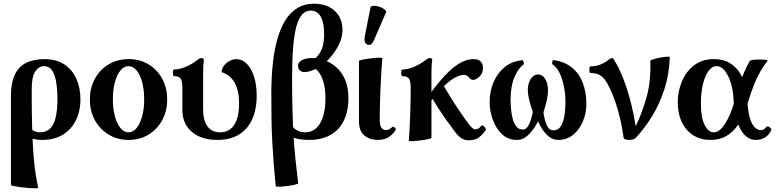

<svg xmlns="http://www.w3.org/2000/svg" viewBox="-20 -744 4185 1036"><path d="M186 269Q187 272 172 272Q157 272 135 270.5Q113 269 91 266Q69 263 54 260Q39 257 39 254V-227Q39 -295 59 -339Q79 -383 119.5 -404Q160 -425 221 -425Q284 -425 327 -396.5Q370 -368 392 -319Q414 -270 414 -209Q414 -144 389 -94Q364 -44 318 -16.5Q272 11 207 11Q181 11 148.5 3.5Q116 -4 90 -27L127 -71Q144 -46 161.5 -38Q179 -30 195 -30Q228 -30 249 -49Q270 -68 280 -108.5Q290 -149 290 -213Q290 -253 284.5 -293Q279 -333 263.5 -360Q248 -387 217 -387Q190 -387 170.5 -359Q151 -331 151 -261Q151 -152 153 -74Q155 4 158.5 59Q162 114 166.5 152Q171 190 176 217.5Q181 245 186 269Z M674 11Q614.1 11 566.8 -17.5Q519.4 -46 492.2 -95Q465 -144 465 -207Q465 -270 492.2 -319.5Q519.4 -369 566.8 -397Q614.1 -425 674 -425Q734.4 -425 781.2 -397Q828.1 -369 855.1 -319.5Q882 -270 882 -207Q882 -144 855.1 -95Q828.1 -46 781.2 -17.5Q734.4 11 674 11ZM673 -30Q698 -30 717 -53Q736 -76 747 -116.5Q758 -157 758 -208Q758 -260 747 -300.5Q736 -341 717 -364Q698 -387 673.1 -387Q649 -387 630 -364Q611 -341 600 -300.5Q589 -260 589 -208Q589 -157 600 -116.5Q611 -76 630.2 -53Q649.4 -30 673 -30Z M1153 11Q1066 11 1015 -32.5Q964 -76 964 -151V-272Q964 -303 956 -318Q948 -333 919 -333Q915 -333 913.5 -342Q912 -351 913.5 -360Q915 -369 919 -369Q948 -369 982.5 -383.5Q1017 -398 1047 -422Q1059 -431 1068 -431Q1080 -431 1080 -418Q1077 -397 1076.5 -375.5Q1076 -354 1076 -333V-154Q1076 -94 1099.5 -62Q1123 -30 1167 -30Q1217 -30 1243.5 -70Q1270 -110 1270 -186Q1270 -255 1246.5 -297Q1223 -339 1176 -355Q1176 -373 1188 -389Q1200 -405 1218.5 -415Q1237 -425 1255 -425Q1287 -425 1312 -399.5Q1337 -374 1351 -330Q1365 -286 1365 -228Q1365 -152 1340 -98.5Q1315 -45 1268 -17Q1221 11 1153 11Z M1468 261Q1461 193 1456.5 134.5Q1452 76 1449 19.5Q1446 -37 1445 -98.5Q1444 -160 1444 -235Q1444 -397 1469.5 -505.5Q1495 -614 1546 -669Q1597 -724 1674 -724Q1744 -724 1786 -685.5Q1828 -647 1828 -582Q1828 -538 1803.5 -493Q1779 -448 1743 -414Q1774 -401 1800.5 -375.5Q1827 -350 1843.5 -310.5Q1860 -271 1860 -215Q1860 -144 1835 -93Q1810 -42 1762.5 -15.5Q1715 11 1648 11Q1618 11 1593 6.5Q1568 2 1550 -7L1552 -69Q1566 -50 1584.5 -40Q1603 -30 1626 -30Q1678 -30 1707 -78.5Q1736 -127 1736 -214Q1736 -271 1722.5 -311Q1709 -351 1684 -372Q1669 -365 1653 -360Q1637 -355 1623 -355Q1607 -355 1597.5 -364.5Q1588 -374 1588 -391Q1588 -408 1609.5 -419.5Q1631 -431 1665 -431Q1670 -431 1674 -430.5Q1678 -430 1682 -430Q1705 -450 1717 -481.5Q1729 -513 1729 -559Q1729 -622 1710.5 -654.5Q1692 -687 1656 -687Q1603 -687 1579.5 -602.5Q1556 -518 1556 -324Q1556 -229 1558 -155.5Q1560 -82 1563.5 -18.5Q1567 45 1573.5 108Q1580 171 1589 245Q1589 248 1571 252.5Q1553 257 1529 260Q1505 263 1486.5 263.5Q1468 264 1468 261Z M2017 11Q1976 11 1946.5 -12.5Q1917 -36 1917 -89V-415Q1917 -418 1936 -422Q1955 -426 1980 -429Q2005 -432 2024 -432.5Q2043 -433 2043 -430Q2036 -343 2032.5 -256Q2029 -169 2029 -97Q2029 -42 2064 -42Q2079 -42 2097 -59Q2101 -63 2109.5 -55.5Q2118 -48 2115 -43Q2097 -15 2073.5 -2Q2050 11 2017 11ZM1999 -530Q1989 -505 1975 -502Q1961 -499 1952.5 -511.5Q1944 -524 1948 -547L1979 -702Q1981 -712 1995.5 -712.5Q2010 -713 2027 -707.5Q2044 -702 2055 -693Q2066 -684 2062 -675Z M2186 15Q2191 -53 2193.5 -128.5Q2196 -204 2196 -272Q2196 -303 2188 -318Q2180 -333 2151 -333Q2147 -333 2145.5 -342Q2144 -351 2145.5 -360Q2147 -369 2151 -369Q2180 -369 2214.5 -383.5Q2249 -398 2279 -422Q2286 -427 2290.5 -429Q2295 -431 2300 -431Q2312 -431 2312 -418Q2309 -397 2308.5 -375.5Q2308 -354 2308 -333V0Q2308 3 2289.5 7Q2271 11 2247 14Q2223 17 2204.5 17.5Q2186 18 2186 15ZM2249 -120 2232 -140Q2301 -244 2354 -306.5Q2407 -369 2450.5 -397Q2494 -425 2535 -425Q2586 -425 2586 -376Q2586 -349 2567.5 -331Q2549 -313 2533 -313Q2523 -313 2516.5 -320Q2510 -327 2502.5 -333.5Q2495 -340 2482 -340Q2462 -340 2430.5 -322.5Q2399 -305 2354.5 -257.5Q2310 -210 2249 -120ZM2508 13Q2488 13 2471.5 3Q2455 -7 2436 -31.5Q2417 -56 2387 -98Q2366 -128 2345.5 -159.5Q2325 -191 2308 -222L2366 -294Q2388 -257 2412 -218Q2436 -179 2461 -143Q2494 -94 2513 -70Q2532 -46 2544 -46Q2553 -46 2561 -50.5Q2569 -55 2578 -66Q2581 -70 2587.5 -65.5Q2594 -61 2599 -53.5Q2604 -46 2601 -42Q2582 -16 2563 -1.5Q2544 13 2508 13Z M2770 11Q2721 11 2688.5 -20Q2656 -51 2639 -98Q2622 -145 2622 -192Q2622 -251 2643 -300.5Q2664 -350 2703.5 -382Q2743 -414 2797 -419Q2803 -420 2805.5 -409Q2808 -398 2805 -396Q2777 -377 2756 -328Q2735 -279 2735 -205Q2735 -183 2737.5 -155.5Q2740 -128 2746.5 -103Q2753 -78 2766 -61.5Q2779 -45 2801 -45Q2821 -45 2833.5 -70.5Q2846 -96 2855 -140Q2840 -184 2834 -210.5Q2828 -237 2828 -258Q2828 -280 2834.5 -299Q2841 -318 2853.5 -330Q2866 -342 2883 -342Q2901 -342 2913 -329.5Q2925 -317 2931 -297.5Q2937 -278 2937 -255Q2937 -233 2930.5 -203.5Q2924 -174 2912 -137Q2919 -93 2931 -67Q2943 -41 2965 -41Q2994 -41 3008 -66Q3022 -91 3026.5 -126.5Q3031 -162 3031 -194Q3031 -236 3023 -276.5Q3015 -317 3000 -349Q2985 -381 2962 -396Q2958 -398 2960 -409.5Q2962 -421 2966 -420Q3029 -411 3068 -378Q3107 -345 3125.5 -294.5Q3144 -244 3144 -182Q3144 -134 3125.5 -89.5Q3107 -45 3073 -17Q3039 11 2992 11Q2962 11 2938 -10Q2914 -31 2897 -62Q2880 -93 2871 -123L2901 -120Q2887 -93 2868 -62.5Q2849 -32 2824.5 -10.5Q2800 11 2770 11Z M3373 11Q3363 11 3354.5 8Q3346 5 3345 0Q3339 -44 3330.5 -83.5Q3322 -123 3312 -157Q3302 -191 3291 -219.5Q3280 -248 3269 -271Q3256 -298 3242.5 -315.5Q3229 -333 3211 -341.5Q3193 -350 3166 -350Q3162 -350 3160.5 -359Q3159 -368 3160.5 -377Q3162 -386 3166 -386Q3195 -386 3220 -396Q3245 -406 3265 -422Q3277 -431 3285 -431Q3287 -431 3293 -422Q3299 -413 3308 -396Q3319 -377 3332.5 -346Q3346 -315 3360 -273Q3374 -231 3387 -178.5Q3400 -126 3410 -63Q3442 -128 3467.5 -215Q3493 -302 3489 -416Q3489 -419 3505 -424Q3521 -429 3541.5 -433Q3562 -437 3578 -438Q3594 -439 3594 -436Q3591 -343 3565 -263Q3539 -183 3499 -117.5Q3459 -52 3410 0Q3404 6 3394 8.5Q3384 11 3373 11Z M3814 11Q3760 11 3720 -14.5Q3680 -40 3658.5 -86Q3637 -132 3637 -191Q3637 -250 3659 -303.5Q3681 -357 3724.5 -391Q3768 -425 3832 -425Q3883 -425 3917.5 -404Q3952 -383 3972.5 -350Q3993 -317 4002 -280Q4011 -243 4012 -212Q4016 -120 4036 -81Q4056 -42 4085 -42Q4103 -42 4115 -59Q4119 -64 4126 -61Q4133 -58 4138.5 -52.5Q4144 -47 4142 -43Q4130 -16 4108.5 -2.5Q4087 11 4059 11Q4007 11 3974.5 -48Q3942 -107 3938 -210Q3936 -254 3924 -294.5Q3912 -335 3892 -361Q3872 -387 3846 -387Q3822 -387 3803 -361Q3784 -335 3773 -290Q3762 -245 3762 -186Q3762 -108 3782.5 -69Q3803 -30 3831 -30Q3863 -30 3892.5 -76.5Q3922 -123 3942 -193Q3958 -245 3969.5 -283Q3981 -321 3994.5 -352.5Q4008 -384 4026 -416Q4028 -419 4044 -421Q4060 -423 4079 -423Q4098 -423 4111.5 -421Q4125 -419 4122 -416Q4102 -391 4084.5 -361.5Q4067 -332 4050 -290.5Q4033 -249 4014 -186Q4004 -152 3988.5 -117.5Q3973 -83 3950 -54Q3927 -25 3893.5 -7Q3860 11 3814 11Z"/></svg>

Font: Junicode VF
Style: Regular
Weight: 400
Designer: Peter S. Baker
Version: Version 2.213